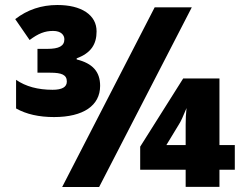

<svg xmlns="http://www.w3.org/2000/svg" viewBox="-20 -743 978 763"><path d="M913.1 -166.5H852.1V-431.2H708L537.1 -160.2V-68.4H717.8V-0.5H852.1V-68.4H913.1ZM641.1 -166.5 690.9 -248.5C698.2 -259.3 708 -280.8 721.2 -313.5C718.8 -292 717.8 -270 717.8 -247.6V-166.5ZM363.8 -618.2C363.8 -650.9 349.6 -676.3 321.8 -695.3C293.5 -713.9 255.4 -723.1 208 -723.1C145 -723.1 88.9 -704.6 40.5 -667L97.7 -584C132.3 -609.9 158.2 -620.1 190.9 -620.1C223.6 -620.1 235.8 -603 235.8 -586.9C235.8 -560.1 214.4 -548.8 168 -548.8H128.9V-454.1H179.7C225.1 -454.1 245.6 -445.8 245.6 -418.9C245.6 -397 226.6 -386.2 189 -386.2C130.4 -386.2 82 -399.4 43.9 -425.8V-312C84.5 -289.1 134.8 -277.8 194.8 -277.8C311.5 -277.8 377.9 -323.7 377.9 -401.9C377.9 -458.5 347.7 -491.2 284.7 -506.8V-511.2C341.8 -532.2 363.8 -567.4 363.8 -618.2ZM594.7 -713.9 227.1 0H374L742.2 -713.9Z"/></svg>

Font: Sahel Black
Style: Bold
Weight: 900
Foundry: Saber Rastikerdar (saber.rastikerdar@gmail.com)
Version: Version 3.4.0